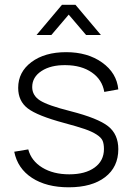

<svg xmlns="http://www.w3.org/2000/svg" viewBox="-20 -775 559 809"><path d="M269.5 14.2Q175.8 14.2 115 -25.4Q54.2 -64.9 40 -135.7L99.1 -145.5Q111.8 -97.2 158.2 -68.8Q204.6 -40.5 272 -40.5Q339.4 -40.5 378.7 -69.1Q418 -97.7 418 -147Q418 -168.5 412.4 -181.9Q406.7 -195.3 387.2 -208Q367.7 -220.7 337.2 -231.2Q306.6 -241.7 250.5 -256.8Q137.7 -287.1 97.2 -318.1Q56.6 -349.1 56.6 -404.8Q56.6 -471.7 112.5 -513.4Q168.5 -555.2 258.8 -555.2Q349.1 -555.2 410.4 -511.5Q471.7 -467.8 478.5 -398.4L419.4 -387.7Q410.6 -439.5 366.9 -469.7Q323.2 -500 256.8 -500.5Q194.3 -501.5 155 -475.8Q115.7 -450.2 115.7 -408.2Q115.7 -372.6 148.7 -351.6Q181.6 -330.6 276.9 -306.6Q393.1 -276.9 435.8 -242.9Q478.5 -209 478.5 -146.5Q478.5 -71.3 422.9 -28.6Q367.2 14.2 269.5 14.2ZM133.8 -627.4 241.2 -754.9H297.9L405.3 -627.4H342.8L269.5 -713.4L196.3 -627.4Z"/></svg>

Font: Manrope Light
Style: Regular
Weight: 300
Designer: Mikhail Sharanda
Foundry: Mikhail Sharanda
Version: Version 4.505;FEAKit 1.0